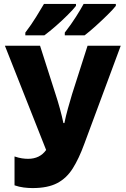

<svg xmlns="http://www.w3.org/2000/svg" viewBox="-20 -947 640 978"><path d="M146 11Q124 11 100.5 8Q77 5 54 -3V-150Q75 -143 91.5 -140.5Q108 -138 123 -138Q183 -138 215 -183L5 -714H184L263 -467Q274 -434 285 -394Q296 -354 303 -320H308Q315 -355 326 -394.5Q337 -434 347 -467L426 -714H595L409 -213Q382 -139 350.5 -89Q319 -39 271 -14Q223 11 146 11ZM310 -781Q342 -822 367 -861.5Q392 -901 406 -927H570V-917Q556 -899 527.5 -871Q499 -843 467.5 -814.5Q436 -786 411 -767H310ZM109 -781Q141 -823 165 -862.5Q189 -902 204 -927H367V-917Q353 -899 325 -871Q297 -843 265 -815Q233 -787 206 -767H109Z"/></svg>

Font: Noto Sans Mono Black
Style: Regular
Weight: 900
Designer: Monotype Design Team
Foundry: Monotype Imaging Inc.
Version: Version 2.014